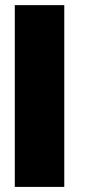

<svg xmlns="http://www.w3.org/2000/svg" viewBox="-20 -736 343 754"><path d="M232.4 -2H38.1V-715.8H232.4Z"/></svg>

Font: Black Ops One [rus by aLiNcE]
Style: Regular
Weight: 400
Designer: James Grieshaber
Foundry: James Grieshaber
Version: Version 1.002;May 25, 2024;FontCreator 13.0.0.2680 64-bit